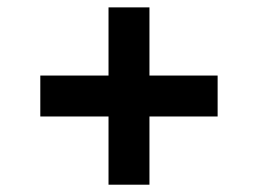

<svg xmlns="http://www.w3.org/2000/svg" viewBox="-20 -551 703 523"><path d="M387.1 -47.9H275.6V-233.7H89.8V-345.2H275.6V-530.9H387.1V-345.2H572.8V-233.7H387.1Z"/></svg>

Font: Linik Sans SemiBold
Style: Regular
Weight: 600
Designer: Fonts by Rasmus Andersson / Changes by Cristiano Sobral with parts from Marc Monis
Foundry: rsms
Version: Version 3.020; ttfautohint (v1.6)